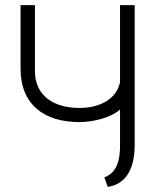

<svg xmlns="http://www.w3.org/2000/svg" viewBox="-20 -720 600 747"><path d="M399 7C465 -2 504 -57 504 -156V-700H447V-400C432 -330 362 -300 289 -300C190 -300 116 -347 116 -443V-700H60V-453C60 -312 153 -245 289 -245C338 -245 409 -260 447 -294V-152C447 -64 413 -40 386 -30Z"/></svg>

Font: Advent Pro
Style: Regular
Weight: 400
Designer: Andreas Kalpakidis
Foundry: Andreas Kalpakidis
Version: Version 2.002 2008